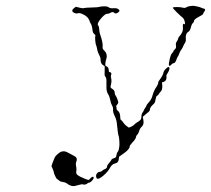

<svg xmlns="http://www.w3.org/2000/svg" viewBox="-20 -629 718 653"><path d="M188 -113Q199 -117 211 -110Q236 -97 238 -95Q244 -88 239 -78Q237 -71 238.5 -65.5Q240 -60 240 -51Q238 -42 240.5 -37.5Q243 -33 253 -28Q274 -18 281 -17Q283 -17 287 -22Q296 -32 299 -25Q299 -23 296.5 -19Q294 -15 290 -11.5Q286 -8 284 -8Q280 -8 277 -5Q269 1 262 -2Q258 -3 246 0.5Q234 4 230 4Q219 4 206 -6Q202 -9 193.5 -10Q185 -11 181 -15Q177 -19 174 -20Q172 -21 167.5 -30.5Q163 -40 163 -43Q163 -46 159 -55L155 -64L159 -76Q164 -89 166 -93Q168 -98 175.5 -104.5Q183 -111 188 -113ZM382 -598Q391 -593 381 -586Q373 -581 369 -585Q364 -591 355 -585Q350 -582 344 -582Q338 -582 326 -569Q308 -549 314 -542Q317 -539 317.5 -529Q318 -519 320 -514Q331 -482 329 -469Q328 -463 334.5 -457Q341 -451 342.5 -443Q344 -435 342 -430Q340 -425 338.5 -415Q337 -405 341 -404Q350 -401 350 -389Q350 -384 352.5 -384Q355 -384 357.5 -381.5Q360 -379 358 -374Q356 -369 358 -363Q361 -354 356 -335Q355 -331 360 -328Q370 -322 370 -315Q370 -309 372 -306Q379 -296 382 -282Q383 -278 378.5 -273.5Q374 -269 375.5 -266Q377 -263 376.5 -259.5Q376 -256 380 -253Q389 -247 389 -229Q389 -222 392 -220.5Q395 -219 399.5 -212Q404 -205 411 -200L418 -195L426 -198Q434 -202 437.5 -206Q441 -210 446.5 -213Q452 -216 456.5 -220Q461 -224 461 -232.5Q461 -241 465 -246.5Q469 -252 469 -253.5Q469 -255 473.5 -261.5Q478 -268 478 -270Q478 -272 486.5 -281.5Q495 -291 498 -302Q503 -321 513 -335Q518 -343 518 -347.5Q518 -352 524 -359Q536 -376 536 -383Q536 -384 538 -387.5Q540 -391 543 -394Q546 -397 548.5 -399Q551 -401 552 -401Q555 -401 556 -399Q558 -392 548 -377Q545 -372 546 -369Q547 -366 545.5 -360Q544 -354 538 -351L531 -349L532 -336Q532 -323 527 -318Q522 -313 520 -309Q518 -305 514.5 -303.5Q511 -302 510 -295Q508 -284 506.5 -280.5Q505 -277 498 -271Q490 -263 490 -257Q490 -251 481 -245Q468 -234 466.5 -232.5Q465 -231 467 -224Q471 -207 463 -199Q456 -193 453.5 -184Q451 -175 447 -171Q443 -167 443 -165Q443 -157 429 -143Q421 -134 421 -131Q421 -121 399 -106L385 -96L384 -88Q383 -75 371 -73Q360 -70 354 -58Q347 -45 332.5 -32.5Q318 -20 312 -21Q309 -21 307.5 -25.5Q306 -30 307 -34Q311 -45 322 -45Q324 -45 327 -48Q330 -51 337 -54Q344 -57 344 -62Q344 -67 350.5 -74Q357 -81 358.5 -85Q360 -89 368 -91Q373 -93 374 -94.5Q375 -96 376 -101Q377 -109 380.5 -113Q384 -117 385 -126Q387 -134 386 -148Q385 -162 384 -165Q381 -171 378 -204Q377 -222 369 -237Q364 -247 364.5 -255.5Q365 -264 361 -270.5Q357 -277 355 -288.5Q353 -300 347.5 -309Q342 -318 342 -332Q342 -346 342 -349Q343 -365 337 -370Q335 -373 336 -389V-404L331 -407Q322 -412 322 -427Q322 -434 317 -443Q312 -452 311 -459Q310 -466 308 -472Q305 -478 304 -490.5Q303 -503 304 -506Q306 -509 301 -513Q296 -517 295 -524Q293 -543 288 -550Q285 -554 285 -556.5Q285 -559 280 -566.5Q275 -574 263 -580Q251 -586 245.5 -584Q240 -582 233 -585Q218 -592 234 -603L238 -606L250 -603Q261 -600 265.5 -601.5Q270 -603 292 -603.5Q314 -604 317.5 -605.5Q321 -607 333 -607.5Q345 -608 350 -604Q355 -600 366 -601Q377 -602 382 -598ZM633 -609Q637 -610 648.5 -607.5Q660 -605 664 -603Q670 -600 672.5 -600Q675 -600 677 -597.5Q679 -595 675.5 -590.5Q672 -586 671 -582.5Q670 -579 662 -575Q640 -564 640 -558Q640 -554 636 -550.5Q632 -547 630 -539Q627 -525 621 -521Q610 -515 612 -496Q613 -489 609 -483Q605 -477 603 -471.5Q601 -466 596.5 -460Q592 -454 589.5 -446.5Q587 -439 585 -437Q583 -435 580 -426Q576 -414 570 -414Q567 -414 563 -409.5Q559 -405 557 -405Q552 -405 556 -422Q560 -443 565 -448Q570 -453 570 -455Q570 -457 575 -461.5Q580 -466 578.5 -474Q577 -482 581 -487.5Q585 -493 586 -498Q587 -503 594 -510Q604 -523 602 -538Q601 -548 605 -548L607 -547Q610 -545 609 -548V-552Q607 -565 600 -570Q597 -572 581.5 -587Q566 -602 568 -603.5Q570 -605 582 -605Q594 -605 601.5 -603Q609 -601 613.5 -604Q618 -607 624.5 -608Q631 -609 633 -609Z"/></svg>

Font: TT2020 Style D
Style: Italic
Weight: 400
Italic angle: -15°
Version: Version 0.2.000